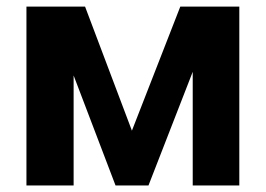

<svg xmlns="http://www.w3.org/2000/svg" viewBox="-20 -566 811 586"><path d="M332.6 0 124.6 -545.9H239.6L382.6 -167.2L530.3 -545.9H645.7L433.2 0ZM60.7 0V-545.9H204.7V0ZM568.2 0V-545.9H710.4V0Z"/></svg>

Font: GitLab Sans
Style: Regular
Weight: 400
Designer: Rasmus Andersson
Foundry: Modifications by GitLab B.V., manufactured by rsms
Version: Version 4.000;git-c8fb6b7